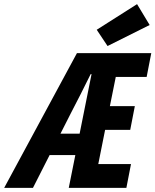

<svg xmlns="http://www.w3.org/2000/svg" viewBox="-85 -909 752 929"><path d="M-64.8 0 287.2 -651.8H646.9L624.6 -536.9H475.2L446.7 -395.5H567.4L545.1 -280.7H423.6L390.5 -115H548.8L526.5 0H247.7L358 -550.4H353.7Q329 -500.7 305 -452.9Q280.9 -405.1 257.4 -360.4L74.5 0ZM98.7 -158.8 119.5 -262.2H353L332.4 -158.8ZM435.4 -686.3 383 -765 578.2 -889 639.1 -788Z"/></svg>

Font: SourceCodeVF
Style: Italic
Weight: 200
Italic angle: -11°
Monospace: yes
Designer: Paul D. Hunt, Teo Tuominen
Foundry: Adobe
Version: Version 1.026;hotconv 1.1.0;makeotfexe 2.6.0